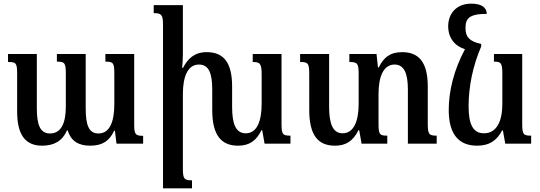

<svg xmlns="http://www.w3.org/2000/svg" viewBox="-20 -788 2963 1053"><path d="M558 -492V-450C602 -450 607 -442 607 -384V-217C607 -123 583 -56 520 -56C468 -56 450 -100 450 -194V-492H292V-450C335 -450 341 -443 341 -383V-205C341 -115 317 -56 254 -56C200 -56 182 -104 182 -194V-492H24V-448C68 -448 74 -442 74 -384V-176C74 -46 121 11 211 11C274 11 322 -13 347 -73H351C369 -15 410 11 474 11C542 11 580 -15 606 -71H610L619 0H765V-43C721 -43 716 -53 716 -107V-492Z M1524 -109V-492H1366V-448C1405 -448 1415 -441 1415 -379V-219C1415 -127 1391 -57 1328 -57C1273 -57 1253 -108 1253 -203V-314C1253 -444 1207 -502 1114 -502C1047 -502 1010 -467 984 -416H979C981 -439 983 -466 983 -492V-760H823V-716C865 -716 874 -708 874 -652V245H1033V201C990 201 983 193 983 136V-272C983 -371 1011 -434 1071 -434C1127 -434 1144 -383 1144 -296V-185C1144 -48 1192 11 1286 11C1347 11 1386 -16 1414 -74H1418L1431 0H1573V-44C1531 -44 1524 -50 1524 -109Z M2326 -112V-314C2326 -444 2279 -502 2186 -502C2119 -502 2084 -473 2057 -418H2053L2045 -492H1896V-448C1940 -448 1947 -440 1947 -383V-219C1947 -127 1922 -57 1859 -57C1804 -57 1785 -112 1785 -203V-492H1626V-448C1670 -448 1676 -441 1676 -381V-185C1676 -48 1723 11 1817 11C1879 11 1917 -16 1946 -74H1950L1963 0H2104V-44C2062 -44 2056 -50 2056 -109V-272C2056 -370 2084 -434 2144 -434C2199 -434 2217 -380 2217 -296V0H2375V-44C2332 -44 2326 -52 2326 -112Z M2734 -73H2738L2751 0H2893V-44C2851 -44 2844 -50 2844 -109V-492H2689V-450C2728 -450 2735 -443 2735 -382V-219C2735 -126 2706 -57 2634 -57C2575 -57 2550 -105 2550 -204C2550 -312 2572 -423 2619 -533V-547C2552 -561 2533 -588 2533 -634C2533 -685 2551 -712 2650 -712C2648 -747 2622 -768 2564 -768C2484 -768 2438 -714 2438 -644C2438 -581 2473 -536 2530 -518C2470 -406 2441 -290 2441 -185C2441 -49 2498 11 2597 11C2661 11 2704 -15 2734 -73Z"/></svg>

Font: Noto Serif Armenian Condensed Semi
Style: Regular
Weight: 600
Width: 3
Designer: Monotype Design Team
Foundry: Monotype Imaging Inc.
Version: Version 1.901